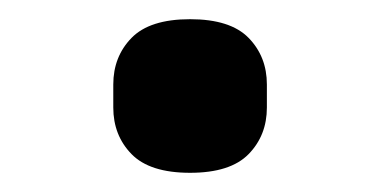

<svg xmlns="http://www.w3.org/2000/svg" viewBox="-20 -404 396 200"><path d="M178 -224Q136 -224 117 -243.5Q98 -263 98 -292V-316Q98 -345 117 -364.5Q136 -384 178 -384Q220 -384 239 -364.5Q258 -345 258 -316V-292Q258 -263 239 -243.5Q220 -224 178 -224Z"/></svg>

Font: IBMPlexSans-Medium
Style: Regular
Weight: 500
Designer: Mike Abbink, Paul van der Laan, Pieter van Rosmalen
Foundry: Bold Monday
Version: Version 3.1